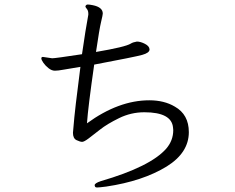

<svg xmlns="http://www.w3.org/2000/svg" viewBox="-20 -788 1040 850"><path d="M170 -536Q163 -536 163 -529.5Q163 -523 172 -510Q181 -497 195 -486Q209 -475 223 -475Q237 -475 261 -479.5Q285 -484 336 -492Q311 -301 305 -223L303 -200Q303 -175 319 -167.5Q335 -160 343.5 -160Q352 -160 371.5 -174.5Q391 -189 422.5 -214Q454 -239 507 -265Q560 -291 619 -291Q740 -291 746 -223L747 -212Q747 -166 716 -130Q646 -50 426 14Q399 23 399 32L400 36Q401 42 410 42Q419 42 450 38Q612 14 718 -51Q816 -112 816 -203Q816 -281 754 -316Q707 -344 641 -344Q505 -344 365 -242Q370 -314 397 -502Q577 -536 609.5 -545Q642 -554 642 -569V-570Q641 -584 621.5 -594Q602 -604 586 -604Q568 -601 559 -595Q535 -580 405 -558Q420 -660 427.5 -691Q435 -722 435 -728Q435 -756 391 -765Q376 -768 368.5 -768Q361 -768 358 -760Q358 -756 364.5 -748.5Q371 -741 371 -727V-723Q359 -659 343 -548Q225 -530 211 -530Z"/></svg>

Font: LXGW WenKai Mono TC
Style: Regular
Weight: 400
Designer: LXGW / Fontworks Inc.
Foundry: LXGW / Fontworks Inc.
Version: Version 1.330